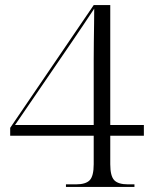

<svg xmlns="http://www.w3.org/2000/svg" viewBox="-20 -734 599 754"><path d="M239 0V-10H278Q317 -10 332.5 -26.5Q348 -43 348 -89V-201H20V-232L348 -714H413V-243H545V-201H413V-89Q413 -43 428.5 -26.5Q444 -10 483 -10H508V0ZM39 -243H348V-442Q348 -464 348 -498Q348 -532 348.5 -570Q349 -608 349.5 -642.5Q350 -677 350 -700Q331 -671 307 -635.5Q283 -600 262 -569Z"/></svg>

Font: Noto Serif Display Light
Style: Regular
Weight: 300
Designer: Monotype Design Team
Foundry: Monotype Imaging Inc.
Version: Version 2.009